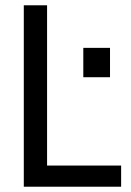

<svg xmlns="http://www.w3.org/2000/svg" viewBox="-20 -706 496 726"><path d="M70 -686H158V-80H438V0H70ZM295 -414V-525H396V-414Z"/></svg>

Font: Archivo Narrow
Style: Regular
Weight: 400
Designer: Hector Gatti
Foundry: Omnibus-Type
Version: Version 1.003